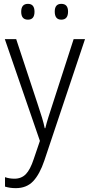

<svg xmlns="http://www.w3.org/2000/svg" viewBox="-20 -735 463 996"><path d="M5 -532H64L175 -196Q189 -154 198 -124.5Q207 -95 212 -70H215Q221 -95 231 -127Q241 -159 253 -195L362 -532H421L210 98Q186 169 152 205Q118 241 62 241Q46 241 32.5 239Q19 237 6 233V184Q17 188 29.5 190Q42 192 55 192Q91 192 114 168.5Q137 145 155 90L187 -4ZM90 -674Q90 -715 125 -715Q159 -715 159 -674Q159 -633 125 -633Q90 -633 90 -674ZM264 -675Q264 -715 298 -715Q333 -715 333 -675Q333 -633 298 -633Q264 -633 264 -675Z"/></svg>

Font: Noto Sans Arabic UI SmCn Lt
Style: Regular
Weight: 300
Width: 4
Designer: Monotype Design Team, Nadine Chahine and Nizar Qandah
Foundry: Monotype Imaging Inc.
Version: Version 2.010; ttfautohint (v1.8.4.7-5d5b)